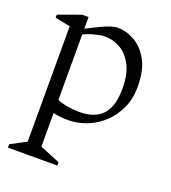

<svg xmlns="http://www.w3.org/2000/svg" viewBox="-126 -554 774 869"><g transform="rotate(20 261.0 -120.0)"><path d="M11 220V204L86 164V-392L13 -406V-421L121 -460H152V-404Q185 -421 211 -433.5Q237 -446 257.5 -453Q278 -460 293 -460Q335 -460 375.5 -437Q416 -414 442.5 -365.5Q469 -317 469 -239Q469 -182 448.5 -136.5Q428 -91 393 -58Q358 -25 314 -7.5Q270 10 223 10Q204 10 185 8Q166 6 152 2V164L249 204V220ZM262 -42Q307 -42 339.5 -58.5Q372 -75 389.5 -111.5Q407 -148 407 -207Q407 -279 383.5 -322Q360 -365 325 -384Q290 -403 253 -403Q240 -403 221 -399Q202 -395 183.5 -389Q165 -383 152 -376V-61Q172 -52 201 -47Q230 -42 262 -42Z"/></g></svg>

Font: Ancizar Serif Light
Style: Regular
Weight: 300
Designer: Cesar Puertas, Viviana Monsalve, Julian Moncada, Julian Prieto, Jose Castro, Felipe Aragon, Mariel Hernandez, Sara Alarc
Version: Version 8.100